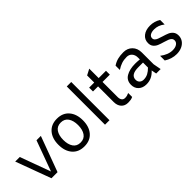

<svg xmlns="http://www.w3.org/2000/svg" viewBox="131 -1710 2677 2677"><g transform="rotate(-45 1470.0 -371.0)"><path d="M533 -522 340 0H220L27 -522H117L282 -71L447 -522Z M618 -261Q618 -385 682 -459.5Q746 -534 860 -534Q974 -534 1038 -459.5Q1102 -385 1102 -261Q1102 -137 1038 -62.5Q974 12 860 12Q746 12 682 -62.5Q618 -137 618 -261ZM1007 -261Q1007 -350 970 -404Q933 -458 860 -458Q787 -458 750.5 -404Q714 -350 714 -261Q714 -172 750.5 -118Q787 -64 860 -64Q933 -64 970 -118Q1007 -172 1007 -261Z M1276 -754H1364V0H1276Z M1673 -522H1817V-446H1673V-147Q1673 -110 1689.5 -87.5Q1706 -65 1738 -65Q1760 -65 1777.5 -69.5Q1795 -74 1817 -84V-6Q1794 5 1773 8.5Q1752 12 1722 12Q1658 12 1621.5 -29Q1585 -70 1585 -138V-446H1485V-522H1585V-662L1673 -708Z M2285 0 2271 -75Q2232 -32 2186.5 -10Q2141 12 2084 12Q2013 12 1969 -28.5Q1925 -69 1925 -136Q1925 -223 1995 -264Q2065 -305 2175 -305Q2215 -305 2263 -300V-336Q2263 -390 2233.5 -422.5Q2204 -455 2157 -455Q2101 -455 2055.5 -440Q2010 -425 1962 -393V-478Q2009 -509 2058 -521.5Q2107 -534 2170 -534Q2250 -534 2300.5 -483Q2351 -432 2351 -348V-116L2373 0ZM2263 -140V-238H2171Q2020 -238 2020 -141Q2020 -105 2043 -83.5Q2066 -62 2102 -62Q2150 -62 2188 -82Q2226 -102 2263 -140Z M2498 -44V-136Q2589 -66 2678 -66Q2730 -66 2762 -87.5Q2794 -109 2794 -145Q2794 -170 2778.5 -186Q2763 -202 2740 -211Q2717 -220 2674 -233Q2621 -248 2586.5 -262.5Q2552 -277 2528 -305.5Q2504 -334 2504 -380Q2504 -450 2557 -492Q2610 -534 2696 -534Q2782 -534 2852 -489V-400Q2813 -430 2776.5 -443Q2740 -456 2700 -456Q2650 -456 2621 -438Q2592 -420 2592 -388Q2592 -365 2607.5 -350Q2623 -335 2646 -326Q2669 -317 2712 -304Q2766 -288 2800 -273.5Q2834 -259 2858 -229.5Q2882 -200 2882 -153Q2882 -105 2856 -67.5Q2830 -30 2784 -9Q2738 12 2680 12Q2632 12 2585.5 -2.5Q2539 -17 2498 -44Z"/></g></svg>

Font: Amiko
Style: Regular
Weight: 400
Designer: Pablo Impallari, Rodrigo Fuenzalida, Andres Torresi
Foundry: Impallari Type
Version: Version 1.001; ttfautohint (v1.3)